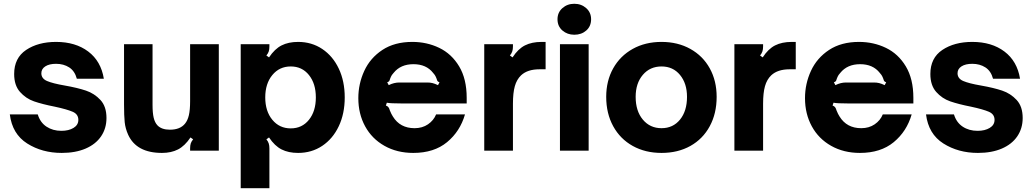

<svg xmlns="http://www.w3.org/2000/svg" viewBox="-20 -798 5475 1017"><path d="M32 -192H180Q193 -149 226.5 -127Q260 -105 305 -105Q344 -105 369.5 -120.5Q395 -136 395 -163Q395 -193 365 -206Q335 -219 270 -233Q204 -246 160.5 -261Q117 -276 86 -311Q55 -346 55 -406Q55 -491 118.5 -533.5Q182 -576 277 -576Q380 -576 447.5 -525Q515 -474 530 -381H387Q376 -422 346.5 -441Q317 -460 277 -460Q241 -460 220 -446.5Q199 -433 199 -410Q199 -382 229 -369Q259 -356 323 -345Q391 -333 435.5 -318Q480 -303 512 -268.5Q544 -234 544 -173Q544 -118 515.5 -76Q487 -34 433.5 -11Q380 12 307 12Q203 12 124 -38Q45 -88 32 -192Z M659 -84Q644 -117 640.5 -151Q637 -185 637 -244V-564H788V-242Q788 -200 794 -174.5Q800 -149 814 -134Q836 -111 880 -111Q934 -111 960 -143Q974 -160 980.5 -188Q987 -216 987 -262V-564H1139V0H987V-12Q987 -28 990.5 -38.5Q994 -49 1003 -60L989 -70Q959 -25 923 -6.5Q887 12 838 12Q703 12 659 -84Z M1806 -282Q1806 -196 1774.5 -129.5Q1743 -63 1687 -25.5Q1631 12 1559 12Q1508 12 1471.5 -6.5Q1435 -25 1405 -70L1391 -60Q1400 -49 1403.5 -38Q1407 -27 1407 -12V199H1255V-564H1407V-552Q1407 -536 1403.5 -525.5Q1400 -515 1391 -504L1405 -494Q1435 -539 1471.5 -557.5Q1508 -576 1559 -576Q1631 -576 1687 -538.5Q1743 -501 1774.5 -434.5Q1806 -368 1806 -282ZM1385 -282Q1385 -209 1422.5 -163.5Q1460 -118 1520 -118Q1580 -118 1616.5 -163.5Q1653 -209 1653 -282Q1653 -355 1616.5 -400.5Q1580 -446 1520 -446Q1460 -446 1422.5 -400.5Q1385 -355 1385 -282Z M1878 -278Q1878 -354 1909.5 -422.5Q1941 -491 2005.5 -533.5Q2070 -576 2164 -576Q2241 -576 2306.5 -544.5Q2372 -513 2412 -446.5Q2452 -380 2452 -280V-250H2108Q2047 -250 2029 -254L2024 -239Q2033 -236 2037.5 -230Q2042 -224 2045 -213Q2053 -193 2061 -181Q2099 -119 2176 -119Q2217 -119 2247 -139.5Q2277 -160 2290 -192H2443Q2417 -102 2348 -45Q2279 12 2169 12Q2083 12 2016.5 -25.5Q1950 -63 1914 -129Q1878 -195 1878 -278ZM2039 -347Q2067 -361 2095 -361H2243Q2258 -361 2270.5 -358Q2283 -355 2300 -347L2308 -362Q2300 -365 2297.5 -368.5Q2295 -372 2293 -380Q2292 -382 2288.5 -391Q2285 -400 2274 -412Q2238 -458 2170 -458Q2102 -458 2065 -412Q2054 -400 2050.5 -391Q2047 -382 2046 -380Q2044 -372 2041.5 -368.5Q2039 -365 2031 -362Z M2545 0V-564H2697V-552Q2697 -537 2693.5 -526Q2690 -515 2681 -504L2695 -494Q2724 -539 2760.5 -557.5Q2797 -576 2849 -576H2870V-431H2838Q2774 -431 2740 -399Q2717 -377 2707 -341.5Q2697 -306 2697 -249V0Z M3098 0H2946V-564H3098ZM2933 -696Q2933 -732 2959 -755Q2985 -778 3022 -778Q3059 -778 3085 -755Q3111 -732 3111 -696Q3111 -659 3085.5 -636.5Q3060 -614 3022 -614Q2985 -614 2959 -636.5Q2933 -659 2933 -696Z M3191 -285Q3191 -370 3228 -436Q3265 -502 3331.5 -539Q3398 -576 3484 -576Q3570 -576 3636.5 -539Q3703 -502 3739.5 -436Q3776 -370 3776 -285Q3776 -197 3739.5 -129.5Q3703 -62 3637 -25Q3571 12 3484 12Q3398 12 3331.5 -25Q3265 -62 3228 -129.5Q3191 -197 3191 -285ZM3619 -285Q3619 -356 3582 -401Q3545 -446 3484 -446Q3423 -446 3385 -401.5Q3347 -357 3347 -285Q3347 -210 3385 -164.5Q3423 -119 3484 -119Q3545 -119 3582 -164.5Q3619 -210 3619 -285Z M3870 0V-564H4022V-552Q4022 -537 4018.5 -526Q4015 -515 4006 -504L4020 -494Q4049 -539 4085.5 -557.5Q4122 -576 4174 -576H4195V-431H4163Q4099 -431 4065 -399Q4042 -377 4032 -341.5Q4022 -306 4022 -249V0Z M4244 -278Q4244 -354 4275.5 -422.5Q4307 -491 4371.5 -533.5Q4436 -576 4530 -576Q4607 -576 4672.5 -544.5Q4738 -513 4778 -446.5Q4818 -380 4818 -280V-250H4474Q4413 -250 4395 -254L4390 -239Q4399 -236 4403.5 -230Q4408 -224 4411 -213Q4419 -193 4427 -181Q4465 -119 4542 -119Q4583 -119 4613 -139.5Q4643 -160 4656 -192H4809Q4783 -102 4714 -45Q4645 12 4535 12Q4449 12 4382.5 -25.5Q4316 -63 4280 -129Q4244 -195 4244 -278ZM4405 -347Q4433 -361 4461 -361H4609Q4624 -361 4636.5 -358Q4649 -355 4666 -347L4674 -362Q4666 -365 4663.5 -368.5Q4661 -372 4659 -380Q4658 -382 4654.5 -391Q4651 -400 4640 -412Q4604 -458 4536 -458Q4468 -458 4431 -412Q4420 -400 4416.5 -391Q4413 -382 4412 -380Q4410 -372 4407.5 -368.5Q4405 -365 4397 -362Z M4885 -192H5033Q5046 -149 5079.5 -127Q5113 -105 5158 -105Q5197 -105 5222.5 -120.5Q5248 -136 5248 -163Q5248 -193 5218 -206Q5188 -219 5123 -233Q5057 -246 5013.5 -261Q4970 -276 4939 -311Q4908 -346 4908 -406Q4908 -491 4971.5 -533.5Q5035 -576 5130 -576Q5233 -576 5300.5 -525Q5368 -474 5383 -381H5240Q5229 -422 5199.5 -441Q5170 -460 5130 -460Q5094 -460 5073 -446.5Q5052 -433 5052 -410Q5052 -382 5082 -369Q5112 -356 5176 -345Q5244 -333 5288.5 -318Q5333 -303 5365 -268.5Q5397 -234 5397 -173Q5397 -118 5368.5 -76Q5340 -34 5286.5 -11Q5233 12 5160 12Q5056 12 4977 -38Q4898 -88 4885 -192Z"/></svg>

Font: Open Sauce Sans ExtraBold
Style: Regular
Weight: 800
Designer: Alfredo Marco Pradil
Foundry: Creative Sauce Fz LLC
Version: Version 1.477